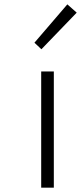

<svg xmlns="http://www.w3.org/2000/svg" viewBox="-20 -861 372 881"><path d="M169 0V-533H227V0ZM170 -635 138 -665 289 -841 332 -803Z"/></svg>

Font: NotoSansHansLight
Style: Regular
Weight: 300
Designer: Ryoko NISHIZUKA  (kana & ideographs); Paul D. Hunt (Latin, Greek & Cyrillic); Wenlong ZHANG  (bopomofo); Sandoll Communi
Foundry: Adobe Systems Incorporated
Version: Version 1.00;December 8, 2021;FontCreator 13.0.0.2675 64-bit